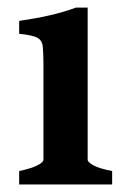

<svg xmlns="http://www.w3.org/2000/svg" viewBox="-20 -489 340 509"><path d="M30.8 0V-35.6Q63.5 -42.5 79.3 -50.8Q95.2 -59.1 95.2 -65.4V-316.4Q95.2 -349.6 93.3 -366.2Q91.3 -382.8 78.1 -389.4Q64.9 -396 30.8 -399.4V-433.6Q72.3 -439.5 110.1 -448Q147.9 -456.5 181.2 -468.8H212.4V-65.4Q212.4 -59.6 227.1 -51Q241.7 -42.5 277.3 -35.6V0Z"/></svg>

Font: Gentium Plus
Style: Bold
Weight: 700
Designer: Victor Gaultney, Annie Olsen, Iska Routamaa, Becca Hirsbrunner
Foundry: SIL International
Version: Version 6.101